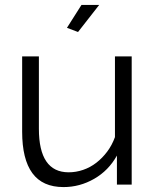

<svg xmlns="http://www.w3.org/2000/svg" viewBox="-20 -750 624 780"><path d="M297 -620 252 -637 311 -730H383ZM238 10Q153 10 111.5 -46.5Q70 -103 70 -215V-521H138V-227Q138 -50 259 -50Q289 -50 318 -60Q347 -70 371.5 -89Q396 -108 415.5 -134Q435 -160 447 -193V-521H515V0H455V-118Q421 -57 362.5 -23.5Q304 10 238 10Z"/></svg>

Font: IngvarSans
Style: Regular
Weight: 400
Version: Version 1.000